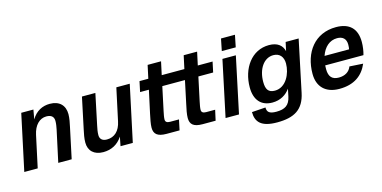

<svg xmlns="http://www.w3.org/2000/svg" viewBox="-81 -1163 3522 1769"><g transform="rotate(-15 1679.5 -278.5)"><path d="M14 0H142L207 -302C226 -392 278 -442 342 -442C390 -442 413 -420 413 -380C413 -353 408 -326 403 -301L338 0H466L528 -292C535 -322 545 -372 545 -410C545 -492 496 -546 402 -546C334 -546 270 -516 228 -444L244 -534H128Z M766 12C844 12 907 -22 949 -87L932 0H1049L1163 -534H1035L969 -227C951 -139 900 -92 828 -92C784 -92 761 -114 761 -151C761 -181 767 -211 773 -239L835 -534H707L644 -236C636 -199 627 -157 627 -116C627 -38 677 12 766 12Z M1371 0H1495L1516 -99H1431C1401 -99 1387 -110 1387 -132C1387 -152 1393 -181 1399 -210L1447 -435H1663L1617 -218C1607 -173 1597 -126 1597 -90C1597 -30 1629 0 1715 0H1839L1861 -99H1775C1745 -99 1731 -110 1731 -132C1731 -152 1737 -181 1743 -210L1791 -435H1932L1953 -534H1812L1839 -659H1711L1684 -534H1468L1495 -659H1367L1340 -534H1256L1235 -435H1319L1272 -218C1263 -173 1252 -126 1252 -90C1252 -30 1285 0 1371 0Z M2060 -605H2193L2216 -719H2083ZM1934 0H2062L2175 -534H2047Z M2384 162C2546 162 2639 110 2671 -44L2774 -534H2650L2632 -451C2618 -508 2575 -546 2493 -546C2327 -546 2222 -396 2222 -214C2222 -96 2281 -26 2389 -26C2465 -26 2522 -61 2559 -113L2544 -41C2527 37 2485 65 2402 65C2333 65 2314 43 2314 1L2183 10C2183 104 2231 162 2384 162ZM2439 -126C2376 -126 2355 -162 2355 -232C2355 -352 2416 -446 2508 -446C2568 -446 2602 -405 2602 -342C2602 -246 2546 -126 2439 -126Z M3018 12C3159 12 3244 -52 3288 -156L3159 -164C3141 -115 3096 -90 3040 -90C2978 -90 2945 -121 2945 -195C2945 -207 2945 -220 2946 -231H3311C3321 -266 3328 -310 3328 -353C3328 -481 3259 -546 3132 -546C2930 -546 2813 -391 2813 -185C2813 -64 2885 12 3018 12ZM3116 -445C3169 -445 3201 -417 3201 -362C3201 -342 3199 -329 3197 -317H2963C2990 -396 3044 -445 3116 -445Z"/></g></svg>

Font: Geist SemiBold
Style: Italic
Weight: 600
Italic angle: -12°
Designer: Basement.studio, Andrés Briganti, Mateo Zaragoza
Foundry: Basement.studio, Vercel, Andrés Briganti, Guido Ferreyra, Mateo Zaragoza
Version: Version 1.500